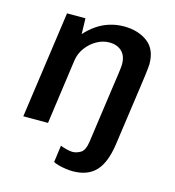

<svg xmlns="http://www.w3.org/2000/svg" viewBox="-106 -610 807 886"><g transform="rotate(15 297.5 -167.5)"><path d="M321 186Q306 186 288.5 183.5Q271 181 255 177Q239 173 228 167L239 86Q250 91 268 95.5Q286 100 297 100Q317 100 336.5 88Q356 76 362 32Q376 -66 385 -132Q394 -198 400 -238.5Q406 -279 409 -301Q412 -323 413 -333.5Q414 -344 414 -349Q414 -390 391.5 -411Q369 -432 332 -432Q301 -432 272 -415.5Q243 -399 222.5 -371.5Q202 -344 197 -309L154 0H36L108 -511H196L198 -436Q222 -463 250 -482Q278 -501 310.5 -511Q343 -521 378 -521Q446 -521 491 -487.5Q536 -454 536 -383Q536 -376 534.5 -363Q533 -350 530 -324.5Q527 -299 520.5 -256Q514 -213 505 -146Q496 -79 482 17Q469 105 430.5 145.5Q392 186 321 186Z"/></g></svg>

Font: Chivo Medium Medium
Style: Italic
Weight: 500
Italic angle: -8.05°
Version: Version 2.002